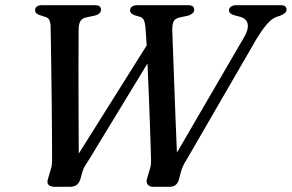

<svg xmlns="http://www.w3.org/2000/svg" viewBox="-20 -720 1125 740"><path d="M557.5 -564.3 575.7 -520.2 322.1 -103.3Q312.8 -89.8 307 -79.8Q301.2 -69.8 297 -55.8L289.2 -27.8Q284.5 -14.4 275.3 -7.2Q266.1 0 248.6 0H191.2Q173.8 0 166.8 -8Q159.8 -16 165.1 -31.2L174.9 -64.6Q178.5 -75 179.6 -85.1Q180.8 -95.2 180.7 -108.6Q180.8 -123.4 180.6 -158.1Q180.5 -192.7 180.1 -240Q179.7 -287.2 179.1 -340.3Q178.5 -393.4 177.8 -445.5Q177.1 -497.7 176.4 -542.3Q175.8 -586.9 175.1 -616.4Q174.8 -632.7 170.3 -642.5Q165.9 -652.3 153.1 -655.3L138.2 -660Q126.3 -663.3 120.8 -668.3Q115.3 -673.3 115.3 -680.6Q115.3 -690 122.3 -695Q129.2 -700 142.3 -700H344.9Q358.5 -700 363.9 -695.4Q369.3 -690.9 369.3 -682.4Q369.3 -674.5 363.2 -668.7Q357.1 -662.9 345.1 -659.9L314.4 -653.3Q298 -650.1 290.9 -640.1Q283.8 -630.1 283.1 -609.2Q282.9 -587.1 282.8 -550.2Q282.6 -513.4 282.5 -467Q282.4 -420.6 282.6 -369.2Q282.7 -317.8 282.9 -266.3Q283 -214.7 283.4 -167.8Q283.7 -120.9 283.9 -83.9L253.5 -80.2ZM862.6 -679.9Q862.6 -688.9 870.1 -694.4Q877.6 -700 890.5 -700H1060.3Q1074.1 -700 1079.3 -695.4Q1084.5 -690.8 1084.5 -682.6Q1084.5 -668.9 1060.4 -659.8L1044.2 -654.3Q1031.9 -649.5 1020 -638.4Q1008 -627.4 995.7 -610.5Q983.3 -593.7 969.2 -570.9L698.1 -102.6Q691.3 -92.1 686.2 -81.7Q681.1 -71.2 677.2 -57L669.7 -28.5Q666 -14.4 656.8 -7.2Q647.5 0 634.3 0H569.8Q555.5 0 548.8 -9.5Q542.1 -19 547.5 -34.2L556.6 -65Q560.2 -75.3 561.4 -84.9Q562.5 -94.4 562.1 -104.9Q561.7 -123.3 560.5 -161.2Q559.2 -199.1 557.5 -248.4Q555.8 -297.6 553.7 -351.4Q551.6 -405.2 549.4 -456.1Q547.2 -507 545.1 -548.4Q542.9 -589.8 540.8 -613.4Q538.8 -633.5 534.1 -643.2Q529.3 -652.9 516.5 -656L497.7 -661.6Q490.6 -664.2 486 -668.8Q481.4 -673.5 481.4 -679.5Q481.4 -689.3 488.9 -694.6Q496.3 -700 510.1 -700H705.1Q716.7 -700 722.6 -695.7Q728.4 -691.5 728.4 -682.3Q728.4 -674.1 722.2 -668.8Q716 -663.5 706.9 -660.1L672.2 -652.7Q654.9 -648.6 649.2 -637.5Q643.5 -626.5 644 -602.6Q644.5 -584.2 646 -546Q647.4 -507.8 649.3 -457.7Q651.1 -407.6 653.1 -352.9Q655.1 -298.2 657.2 -246.1Q659.2 -193.9 661.1 -151.7Q662.9 -109.5 664 -84.7L634.2 -84.1L922.2 -579Q937.6 -605.4 934.9 -625.8Q932.1 -646.3 908 -654.6L880.6 -661.9Q862.6 -667.7 862.6 -679.9Z"/></svg>

Font: Fraunces
Style: Italic
Weight: 900
Italic angle: -16°
Version: Version 1.000;[0bf87f6ff]